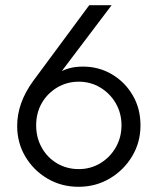

<svg xmlns="http://www.w3.org/2000/svg" viewBox="-20 -708 605 738"><path d="M282 10Q216 10 162.5 -21.5Q109 -53 77.5 -106Q46 -159 46 -224Q46 -312 107 -396L323 -688H409L195 -405L169 -395Q183 -413 201.5 -425.5Q220 -438 244 -445Q268 -452 299 -452Q360 -452 410 -422.5Q460 -393 490 -342Q520 -291 520 -226Q520 -161 488 -107.5Q456 -54 402 -22Q348 10 282 10ZM283 -58Q328 -58 365.5 -80.5Q403 -103 425 -141.5Q447 -180 447 -226Q447 -273 425 -311Q403 -349 365.5 -371.5Q328 -394 283 -394Q237 -394 199.5 -371.5Q162 -349 140.5 -311.5Q119 -274 119 -226Q119 -179 140.5 -140.5Q162 -102 199.5 -80Q237 -58 283 -58Z"/></svg>

Font: Outfit-Light
Style: Regular
Weight: 300
Designer: Rodrigo Fuenzalida
Foundry: fragTYPE
Version: Version 1.000